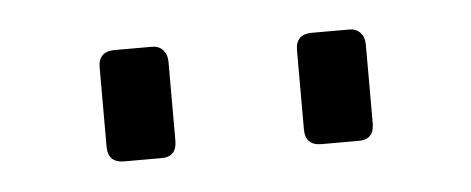

<svg xmlns="http://www.w3.org/2000/svg" viewBox="-26 -802 464 189"><g transform="rotate(-5 206.5 -708.0)"><path d="M286 -653Q270 -653 270 -669V-747Q270 -763 286 -763H323Q330 -763 334 -758.5Q338 -754 338 -747V-669Q338 -653 323 -653ZM91 -653Q75 -653 75 -669V-747Q75 -763 91 -763H128Q135 -763 139 -758.5Q143 -754 143 -747V-669Q143 -653 128 -653Z"/></g></svg>

Font: Exo Thin
Style: Regular
Weight: 400
Version: Version 2.000